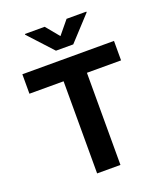

<svg xmlns="http://www.w3.org/2000/svg" viewBox="-169 -1065 1005 1176"><g transform="rotate(-20 334.0 -477.0)"><path d="M263.5 -953.8H134.6V-948.9L278.4 -792.6H391L535.2 -948.9V-953.8H406.2L334.9 -867.2ZM35.5 -600.5H258.2V0H410.2V-600.5H632.8V-727.3H35.5Z"/></g></svg>

Font: TID UI
Style: Bold
Weight: 700
Designer: The TID Project Authors
Foundry: Bakken & Bæck
Version: Version 1.001;hotconv 1.0.109;makeotfexe 2.5.65596